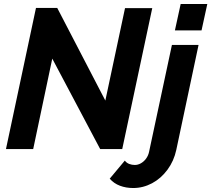

<svg xmlns="http://www.w3.org/2000/svg" viewBox="-20 -750 1063 966"><path d="M161 -710H268L510 -244L609 -709H746L595 0H484L243 -455L147 0H10ZM650 196Q614 196 583.5 184.5Q553 173 532 149L608 58Q617 70 630.5 75Q644 80 658 80Q674 80 689 71.5Q704 63 715 48Q726 33 730 14L845 -524H979L867 4Q855 60 822.5 104Q790 148 745 172Q700 196 650 196ZM889 -730H1023L994 -597H860Z"/></svg>

Font: Raleway Thin
Style: Bold Italic
Weight: 700
Italic angle: -12°
Version: Version 4.026